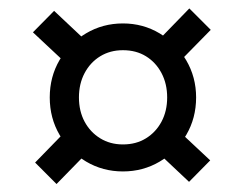

<svg xmlns="http://www.w3.org/2000/svg" viewBox="-20 -539 594 467"><path d="M279 -122Q230 -122 189.5 -146Q149 -170 125 -210.8Q101 -251.7 101 -302Q101 -352.3 125 -393.2Q149 -434 189.5 -458Q230 -482 279 -482Q328 -482 368.5 -457.7Q409 -433.3 433 -392.3Q457 -351.3 457 -302Q457 -251.7 433 -210.8Q409 -170 368.5 -146Q328 -122 279 -122ZM117.5 -91.4 65.4 -143.6 150.3 -230.8 202.8 -178.7ZM149 -377.2 60.1 -460.4 111.6 -512.6 200.8 -428.7ZM279 -187.7Q311.1 -187.7 335.1 -202.6Q359.2 -217.5 372.9 -243.2Q386.6 -268.9 386.6 -302Q386.6 -335.1 372.9 -361.1Q359.2 -387.2 335.1 -402.1Q311.1 -416.9 279 -416.9Q247.9 -416.9 223.7 -402.1Q199.5 -387.2 185.7 -361.1Q172 -335.1 172 -302Q172 -268.9 185.7 -243.2Q199.5 -217.5 223.7 -202.6Q247.9 -187.7 279 -187.7ZM439.8 -96.7 350.6 -180.7 402.4 -232.1 491.3 -148.9ZM407 -379.2 355.2 -430.7 440.5 -518.5 492.6 -466.4Z"/></svg>

Font: Lexend Medium
Style: Regular
Weight: 500
Designer: Bonnie Shaver-Troup, Thomas Jockin
Foundry: Lexend
Version: Version 1.005